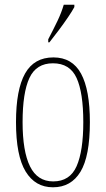

<svg xmlns="http://www.w3.org/2000/svg" viewBox="-20 -786 450 816"><path d="M205 10Q130 10 89 -57Q48 -124 48 -267Q48 -405 86.5 -473.5Q125 -542 207 -542Q287 -542 324.5 -473Q362 -404 362 -267Q362 -122 322 -56Q282 10 205 10ZM206 -15Q277 -15 305.5 -79.5Q334 -144 334 -267Q334 -392 305.5 -454.5Q277 -517 205 -517Q134 -517 105 -454.5Q76 -392 76 -267Q76 -143 107.5 -79Q139 -15 206 -15ZM185 -619Q208 -663 224.5 -697.5Q241 -732 251 -766H296V-756Q287 -739 269 -712.5Q251 -686 230 -658Q209 -630 190 -606H185Z"/></svg>

Font: Noto Serif Thai ExtraCondensed Thin
Style: Regular
Weight: 100
Width: 2
Designer: Monotype Design Team
Foundry: Monotype Imaging Inc.
Version: Version 2.001; ttfautohint (v1.8.4.7-5d5b)